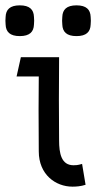

<svg xmlns="http://www.w3.org/2000/svg" viewBox="-40 -684 360 718"><path d="M231 14C244 14 262 13 280 7L267 -71C250 -66 242 -66 235 -66C189 -66 181 -111 181 -159C180 -269 180 -348 181 -470H38L22 -398H105C104 -305 104 -251 105 -118C105 -31 168 14 231 14ZM-19 -592C-18 -565 -3 -549 34 -549C71 -549 86 -565 87 -592C88 -603 88 -610 87 -621C86 -648 71 -664 34 -664C-3 -664 -18 -648 -19 -621C-20 -610 -20 -603 -19 -592ZM193 -592C194 -565 209 -549 246 -549C283 -549 298 -565 299 -592C300 -603 300 -610 299 -621C298 -648 283 -664 246 -664C209 -664 194 -648 193 -621C192 -610 192 -603 193 -592Z"/></svg>

Font: Kreadon Medium
Style: Regular
Weight: 500
Designer: kohakuno
Foundry: StudioGnu
Version: Version 1.000;Glyphs 3.1.2 (3151)